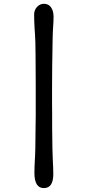

<svg xmlns="http://www.w3.org/2000/svg" viewBox="-20 -798 455 994"><path d="M158.2 97.7Q158.2 66.4 160.2 34.2Q163.6 -10.3 164.1 -135.7L165 -202.1Q165 -234.4 165 -260.7V-338.4Q165 -363.8 164.8 -395.8Q164.6 -427.7 164.1 -510Q163.6 -592.3 161.1 -622.1L159.2 -648.4Q158.7 -658.7 158.2 -669.4L157.2 -690.4Q156.7 -700.7 156.7 -723.1Q156.7 -745.6 171.6 -762Q186.5 -778.3 207 -778.3Q240.7 -778.3 252.9 -742.2Q257.3 -728 257.3 -713.4Q257.3 -698.7 256.8 -688.5Q256.3 -678.2 255.6 -667.7Q254.9 -657.2 254.4 -647.7Q253.9 -638.2 253.4 -628.7Q252.9 -619.1 252.4 -593.8Q249.5 -442.9 249.5 -340.8V-263.7Q249.5 -238.3 250 -206.1V-138.7Q251 -9.3 253.4 32Q255.9 73.2 255.9 103.5Q255.9 175.8 207 175.8Q158.2 175.8 158.2 97.7Z"/></svg>

Font: Oldenburg
Style: Regular
Weight: 400
Designer: Nicole Fally
Foundry: Nicole Fally
Version: Version 1.001